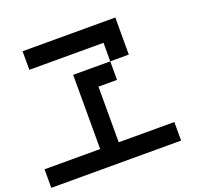

<svg xmlns="http://www.w3.org/2000/svg" viewBox="-145 -1045 1290 1216"><g transform="rotate(-20 500.0 -437.5)"><path d="M0 0V-125H375V-625H625V-500H500V-125H875V0ZM125 -750V-875H750V-625H625V-750Z"/></g></svg>

Font: Galmuri7 Regular
Style: Regular
Weight: 400
Designer: Lee Minseo (quiple)
Version: Version 2.399;hotconv 1.1.1;makeotfexe 2.6.0 DEVELOPMENT